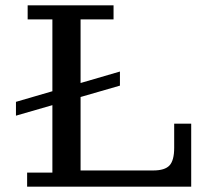

<svg xmlns="http://www.w3.org/2000/svg" viewBox="-20 -702 790 722"><path d="M82 0V-53H177V-629H84V-682H407V-629H283V0ZM283 0V-61H699V0ZM556 -61Q600 -61 617.5 -80Q635 -99 635 -146V-237H699V-61ZM40 -267V-319L431 -433V-380Z"/></svg>

Font: Montagu Slab 24pt
Style: Regular
Weight: 400
Designer: Florian Karsten
Foundry: Florian Karsten
Version: Version 1.000